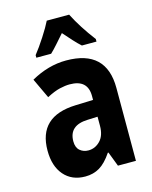

<svg xmlns="http://www.w3.org/2000/svg" viewBox="-116 -842 733 928"><g transform="rotate(-15 250.0 -378.0)"><path d="M188 -606Q203 -620 222.5 -642Q242 -664 264 -689Q286 -664 305 -643Q324 -622 342 -606H415V-619Q357 -695 321 -766H209Q195 -737 166.5 -693Q138 -649 114 -619V-606ZM182 -169Q182 -249 276 -252L326 -254V-209Q326 -160 301 -134Q276 -108 242 -108Q217 -108 199.5 -123Q182 -138 182 -169ZM329 -73H332L360 0H450V-365Q450 -556 249 -556Q160 -556 73 -507L120 -407Q158 -427 186 -433.5Q214 -440 236 -440Q326 -440 326 -358V-338L238 -335Q50 -329 50 -158Q50 -80 89 -35Q128 10 195 10Q235 10 266.5 -8.5Q298 -27 329 -73Z"/></g></svg>

Font: Noto Sans Mono UI Condensed
Style: Bold
Weight: 700
Width: 3
Designer: Monotype Design team
Foundry: Monotype Imaging Inc.
Version: 1.000